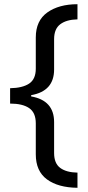

<svg xmlns="http://www.w3.org/2000/svg" viewBox="-20 -734 420 912"><path d="M348 158Q256 157 203 118Q150 79 150 -1V-148Q150 -199 118.5 -220.5Q87 -242 28 -242V-315Q87 -316 118.5 -337Q150 -358 150 -408V-556Q150 -636 205 -675Q260 -714 348 -714V-642Q296 -641 266.5 -619Q237 -597 237 -548V-404Q237 -301 128 -282V-276Q237 -257 237 -154V-7Q237 42 266 63.5Q295 85 348 86Z"/></svg>

Font: Noto Sans Osmanya
Style: Regular
Weight: 400
Designer: Monotype Design Team
Foundry: Monotype Imaging Inc.
Version: Version 2.001; ttfautohint (v1.8.4.7-5d5b)